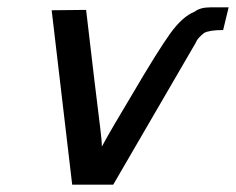

<svg xmlns="http://www.w3.org/2000/svg" viewBox="-20 -500 644 524"><path d="M121 -472Q137 -472 168 -472.5Q199 -473 215 -473Q226 -377 237.5 -282Q249 -187 253.5 -151Q258 -115 258 -100Q284 -148 340 -241Q411 -362 444.5 -408.5Q478 -455 511 -468Q526 -480 555 -480H604L589 -418Q551 -418 537 -410Q521 -397 517 -389L514 -383L289 4H177Z"/></svg>

Font: Coval
Style: Book Italic
Weight: 350
Foundry: Context Ltd
Version: Version 001.000